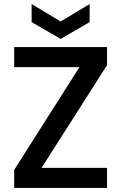

<svg xmlns="http://www.w3.org/2000/svg" viewBox="-20 -927 598 947"><path d="M372 -596 50 -89V0H508V-99H185L508 -606V-695H50V-596ZM279 -735 422 -818V-907L279 -821L136 -907V-818Z"/></svg>

Font: Poppins Medium
Style: Regular
Weight: 500
Designer: Ninad Kale (Devanagari), Jonny Pinhorn (Latin)
Foundry: Indian Type Foundry
Version: 4.004